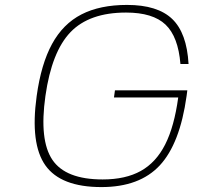

<svg xmlns="http://www.w3.org/2000/svg" viewBox="-20 -740 809 780"><path d="M443 -344 447 -373H741L738 -350Q711 -156 629 -68Q547 20 392 20Q227 20 164.5 -68Q102 -156 129 -350Q147 -480 191.5 -561.5Q236 -643 311 -681.5Q386 -720 496 -720Q620 -720 679.5 -663Q739 -606 746 -480H713Q704 -591 652.5 -640Q601 -689 492 -689Q343 -689 266.5 -609.5Q190 -530 164.5 -350Q139 -170 193 -90.5Q247 -11 397 -11Q490 -11 552 -45.5Q614 -80 651 -153Q688 -226 704 -344Z"/></svg>

Font: Fivo Sans Thin
Style: Regular
Weight: 250
Foundry: Alexander Slobzheninov
Version: 1.0